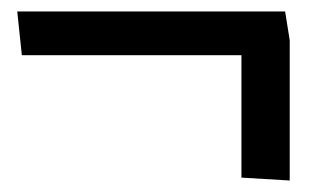

<svg xmlns="http://www.w3.org/2000/svg" viewBox="-20 -426 554 334"><path d="M476 -406H10L18 -330H400V-117L484 -112V-356Z"/></svg>

Font: Catamaran Thin Medium
Style: Regular
Weight: 500
Version: Version 2.000